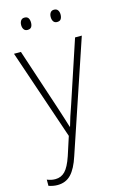

<svg xmlns="http://www.w3.org/2000/svg" viewBox="-141 -835 683 1072"><g transform="rotate(-15 201.0 -299.5)"><path d="M7 -595H47L164 -241Q179 -195 187.5 -168Q196 -141 202 -121H204Q217 -169 242 -239L360 -595H399L184 44Q162 112 131.5 144Q101 176 53 176Q28 176 2 167V131Q14 136 25.5 138.5Q37 141 50 141Q83 141 106 117.5Q129 94 149 35L184 -73ZM87 -739Q87 -754 94 -764.5Q101 -775 115 -775Q131 -775 137.5 -765Q144 -755 144 -739Q144 -723 137.5 -713.5Q131 -704 115 -704Q101 -704 94 -714Q87 -724 87 -739ZM258 -740Q258 -755 265 -765Q272 -775 286 -775Q301 -775 308 -765Q315 -755 315 -740Q315 -724 308.5 -714Q302 -704 286 -704Q272 -704 265 -714Q258 -724 258 -740Z"/></g></svg>

Font: Noto Sans Malayalam UI SemiCondensed ExtraLight
Style: Regular
Weight: 200
Width: 4
Designer: Jelle Bosma - Monotype Design Team
Foundry: Monotype Imaging Inc.
Version: Version 2.104; ttfautohint (v1.8.4.7-5d5b)